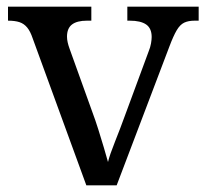

<svg xmlns="http://www.w3.org/2000/svg" viewBox="-20 -556 619 576"><path d="M78 -441Q71 -462 61.5 -473.5Q52 -485 38.5 -489.5Q25 -494 4 -494V-536H254V-494H241Q211 -494 196 -482.5Q181 -471 181 -446Q181 -438 183 -429Q185 -420 189 -409L257 -220Q266 -196 275 -167.5Q284 -139 291.5 -113.5Q299 -88 304 -70Q309 -91 325 -131Q341 -171 354 -207L426 -402Q431 -414 433 -425.5Q435 -437 435 -445Q435 -471 418.5 -482.5Q402 -494 369 -494H362V-536H576V-494H564Q545 -494 532.5 -488Q520 -482 510 -465Q500 -448 488 -416L330 0H239Z"/></svg>

Font: Noto Serif Myanmar
Style: Regular
Weight: 400
Designer: Ben Mitchell and the Monotype Design Team
Foundry: Monotype Imaging Inc.
Version: Version 2.106